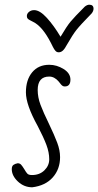

<svg xmlns="http://www.w3.org/2000/svg" viewBox="-20 -792 417 815"><path d="M55 -99Q64 -99 69.5 -93Q75 -87 83 -74Q91 -60 96.5 -54.5Q102 -49 116 -49Q148 -49 168.5 -69Q189 -89 189 -116Q189 -145 177 -177Q165 -209 140 -257Q90 -347 90 -400Q90 -453 116.5 -485Q143 -517 189 -517Q221 -517 250 -499Q279 -481 279 -454Q279 -425 255 -425Q248 -425 243.5 -429Q239 -433 235 -438.5Q231 -444 229 -446Q211 -467 189 -467Q140 -467 140 -410Q140 -379 152 -347Q164 -315 188 -266Q211 -218 223 -186Q235 -154 235 -125Q235 -74 204 -39Q173 -4 117 3Q82 3 56 -21.5Q30 -46 30 -74Q30 -87 37 -92Q44 -97 55 -99ZM196 -610Q160 -680 121 -699Q118 -701 109.5 -705Q101 -709 97.5 -713Q94 -717 94 -724Q94 -734 103 -741.5Q112 -749 125 -749Q149 -749 179 -716Q209 -683 237 -636Q263 -680 279 -699.5Q295 -719 340 -764Q350 -772 359 -772Q377 -772 377 -755Q377 -745 369 -735Q321 -686 304.5 -665Q288 -644 264 -602Q255 -585 247 -577.5Q239 -570 229 -570Q221 -570 215.5 -576Q210 -582 204.5 -593Q199 -604 196 -610Z"/></svg>

Font: Bad Script
Style: Regular
Weight: 400
Italic angle: -10°
Designer: Roman Shchyukin (Gaslight Type Foundry), Cyreal (Charset Expansion)
Foundry: Gaslight
Version: Version 2.000